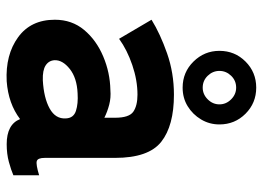

<svg xmlns="http://www.w3.org/2000/svg" viewBox="-126 -654 786 574"><g transform="rotate(90 267.0 -367.0)"><path d="M223 6Q144 10 91.5 -28Q39 -66 39 -138Q39 -189 69.5 -225.5Q100 -262 148.5 -282.5Q197 -303 249 -304Q272 -306 293 -300.5Q314 -295 332 -286V-318Q332 -360 314 -372.5Q296 -385 263 -385Q220 -385 174.5 -369.5Q129 -354 96 -330L39 -427Q81 -453 139.5 -473.5Q198 -494 263 -494Q356 -494 404 -456Q452 -418 452 -318V-108Q452 -87 461.5 -84Q471 -81 504 -91V-14Q488 -7 464 -0.5Q440 6 411 6Q352 6 336 -34Q290 1 223 6ZM220 -102Q273 -105 304.5 -122.5Q336 -140 334 -171Q333 -194 311.5 -201Q290 -208 259 -206Q213 -204 186 -182.5Q159 -161 160 -137Q161 -120 175.5 -110.5Q190 -101 220 -102ZM242 -520Q196 -520 164 -552.5Q132 -585 132 -630Q132 -676 164 -708Q196 -740 242 -740Q288 -740 320 -708Q352 -676 352 -630Q352 -600 337 -575Q322 -550 297.5 -535Q273 -520 242 -520ZM242 -580Q262 -580 277 -595Q292 -610 292 -630Q292 -650 277 -665Q262 -680 242 -680Q221 -680 206.5 -665Q192 -650 192 -630Q192 -610 206.5 -595Q221 -580 242 -580Z"/></g></svg>

Font: Zen Kaku Gothic Antique Black
Style: Regular
Weight: 900
Designer: Yoshimichi Ohira
Foundry: Positype
Version: Version 1.001